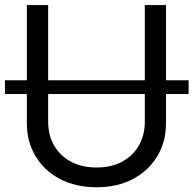

<svg xmlns="http://www.w3.org/2000/svg" viewBox="-26 -748 785 779"><path d="M739.3 -422.4V-366.7H-5.9V-422.4ZM365.7 11.7Q280.8 11.7 217 -22Q153.3 -55.7 118.2 -114.3Q83 -172.9 83 -247.6V-727.5H169.4V-253.9Q169.4 -200.2 193.1 -158.4Q216.8 -116.7 261 -92.5Q305.2 -68.4 365.7 -68.4Q426.3 -68.4 470.2 -92.5Q514.2 -116.7 537.8 -158.4Q561.5 -200.2 561.5 -253.9V-727.5H647.5V-247.6Q647.5 -172.9 612.3 -114.3Q577.1 -55.7 513.9 -22Q450.7 11.7 365.7 11.7Z"/></svg>

Font: V-Inter
Style: Regular-375
Weight: 375
Designer: Rasmus Andersson
Foundry: rsms
Version: Version 4.000;git-4146feb